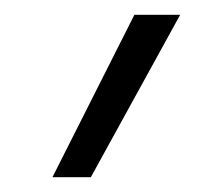

<svg xmlns="http://www.w3.org/2000/svg" viewBox="-20 -810 294 260"><path d="M103 -570H51L162 -790H224Z"/></svg>

Font: M PLUS 2 Light
Style: Regular
Weight: 300
Designer: Coji Morishita
Foundry: UNDERFOREST DESIGN
Version: Version 1.001